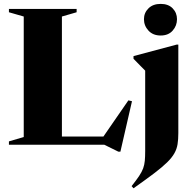

<svg xmlns="http://www.w3.org/2000/svg" viewBox="-20 -762 1018 1011"><path d="M614 36.5H603L529 0H27V-17.5L105 -40.5V-675L27 -697.5V-715H383.5V-697.5L306 -675V-43H524.5L656 -233.5L675 -229ZM826 -575Q785.5 -575 761.8 -600.8Q738 -626.5 738 -661Q738 -694.5 761.8 -718Q785.5 -741.5 826 -741.5Q866.5 -741.5 889.2 -718Q912 -694.5 912 -661Q912 -626.5 889.2 -600.8Q866.5 -575 826 -575ZM744.5 -390Q736.5 -398.5 721.2 -413.5Q706 -428.5 683 -452.5V-466.5L909.5 -527H919V-61Q919 -28 915 -2.8Q911 22.5 898.2 45.2Q885.5 68 859.8 93.2Q834 118.5 791 151Q748 183.5 683 229.5L673 218Q698 186.5 712.5 164.8Q727 143 733.8 124.5Q740.5 106 742.5 84.5Q744.5 63 744.5 32Z"/></svg>

Font: Newsreader Display
Style: Bold
Weight: 700
Designer: Hugues Gentile
Foundry: Production Type
Version: Version 1.001